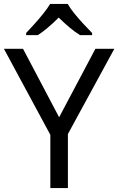

<svg xmlns="http://www.w3.org/2000/svg" viewBox="-20 -964 606 984"><path d="M283 -363 469 -714H566L328 -277V0H238V-273L0 -714H98ZM327 -944Q339 -922 361.5 -894.5Q384 -867 408.5 -840.5Q433 -814 452 -795V-784H390Q364 -800 336 -823.5Q308 -847 281 -874Q254 -847 227 -824Q200 -801 174 -784H114V-795Q133 -815 156.5 -841Q180 -867 202 -894.5Q224 -922 237 -944Z"/></svg>

Font: Noto Sans Kaithi
Style: Regular
Weight: 400
Designer: Monotype Design Team
Foundry: Monotype Imaging Inc.
Version: Version 2.005; ttfautohint (v1.8.4.7-5d5b)